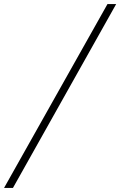

<svg xmlns="http://www.w3.org/2000/svg" viewBox="-171 -880 595 950"><path d="M360.8 -859.9H403.8L-106.9 49.8H-150.9Z"/></svg>

Font: Sinkin Sans 200 X Light Italic
Style: Regular
Weight: 200
Italic angle: -112°
Designer: Keith Bates
Foundry: K-Type
Version: Sinkin Sans (version 1.0)  by Keith Bates   •   © 2014   www